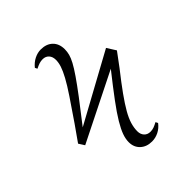

<svg xmlns="http://www.w3.org/2000/svg" viewBox="-196 -725 933 933"><g transform="rotate(-45 270.0 -258.5)"><path d="M307 91Q270 91 247 69.5Q224 48 224 13Q224 -9 233 -34Q242 -59 262.5 -93.5Q283 -128 320.5 -178.5Q358 -229 415 -301L64 -126L45 -156L102 -237Q148 -304 178.5 -349.5Q209 -395 226 -426.5Q243 -458 250 -479.5Q257 -501 257 -520Q257 -542 245 -555Q233 -568 213 -568Q201 -568 190 -564.5Q179 -561 163 -553L157 -565Q174 -586 196 -597Q218 -608 240 -608Q279 -608 301.5 -586Q324 -564 324 -526Q324 -509 319.5 -492Q315 -475 303 -452.5Q291 -430 268 -396.5Q245 -363 208 -314Q171 -265 117 -196L470 -389L499 -343L447 -273Q402 -216 372 -174Q342 -132 324 -100.5Q306 -69 298.5 -43.5Q291 -18 291 5Q291 26 303 39Q315 52 335 52Q348 52 359 48Q370 44 385 36L391 48Q375 69 353 80Q331 91 307 91Z"/></g></svg>

Font: Literata 60pt Light
Style: Regular
Weight: 300
Designer: Latin by Veronika Burian and Jose Scaglione. Greek by Irene Vlachou. Cyrillic by Vera Evstafieva.
Foundry: TypeTogether
Version: Version 3.103;gftools[0.9.29]